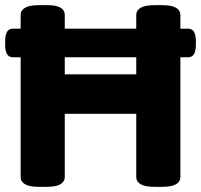

<svg xmlns="http://www.w3.org/2000/svg" viewBox="-23 -722 779 744"><path d="M128 2Q91 2 74 -8Q57 -18 57 -36V-664Q57 -682 74 -692Q91 -702 128 -702H160Q196 -702 212 -692Q228 -682 228 -664V-434H505V-664Q505 -682 522 -692Q539 -702 576 -702H605Q642 -702 659 -692Q676 -682 676 -664V-36Q676 -18 659 -8Q642 2 605 2H576Q539 2 522 -8Q505 -18 505 -36V-281H228V-36Q228 -18 211 -8Q194 2 157 2ZM27 -500Q-3 -500 -3 -548V-563Q-3 -611 27 -611H706Q736 -611 736 -563V-548Q736 -500 706 -500Z"/></svg>

Font: Asap ExtraBold
Style: Regular
Weight: 800
Designer: Pablo Cosgaya
Foundry: Omnibus-Type
Version: Version 3.001; ttfautohint (v1.8.4.7-5d5b)